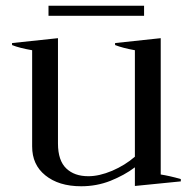

<svg xmlns="http://www.w3.org/2000/svg" viewBox="-20 -639 673 669"><path d="M482 -584C482 -584 482 -619 482 -619C482 -619 149 -619 149 -619C149 -619 149 -584 149 -584C149 -584 482 -584 482 -584ZM610 -15C583 -23 559 -28 540 -31C540 -31 540 -506 540 -506C540 -506 381 -489 381 -489C381 -489 381 -482 381 -482C399 -475 422 -469 450 -464C450 -464 450 -93 450 -93C427 -73 401 -57 371 -44C340 -31 313 -25 288 -25C255 -25 230 -34 211 -52C192 -70 182 -99 182 -139C182 -139 182 -506 182 -506C182 -506 22 -489 22 -489C22 -489 22 -482 22 -482C39 -475 63 -469 92 -464C92 -464 92 -129 92 -129C92 -86 107 -53 138 -28C169 -3 210 10 263 10C298 10 332 4 365 -9C397 -22 425 -37 450 -56C450 -56 450 9 450 9C450 9 610 -7 610 -7C610 -7 610 -15 610 -15Z"/></svg>

Font: BUSH 25 TRIRONG
Style: Regular
Weight: 400
Designer: Katatrad Team
Foundry: CadsonDemak